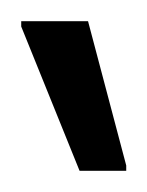

<svg xmlns="http://www.w3.org/2000/svg" viewBox="-20 -740 139 181"><path d="M55 -579 0 -715V-720H63L99 -584V-579Z"/></svg>

Font: Saira ExtraCondensed
Style: Regular
Weight: 400
Width: 2
Designer: Hector Gatti with collaboration of the Omnibus-Type team
Foundry: Omnibus-Type
Version: Version 1.101